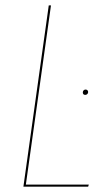

<svg xmlns="http://www.w3.org/2000/svg" viewBox="-20 -701 401 721"><path d="M171.4 -680.7 77.1 -7.8H313.5L311 0H67.9L163.1 -680.7ZM300.3 -344.7Q291 -344.7 291 -354Q291 -358.4 293.9 -361.6Q296.9 -364.7 301.3 -364.7Q305.7 -364.7 308.3 -362.1Q311 -359.4 311 -355.5Q311 -351.1 307.9 -347.9Q304.7 -344.7 300.3 -344.7Z"/></svg>

Font: Fira Sans Compressed Eight
Style: Italic
Weight: 100
Width: 3
Italic angle: -8°
Designer: Carrois Corporate & Edenspiekermann AG
Foundry: Carrois Corporate GbR & Edenspiekermann AG
Version: Version 4.203;PS 004.203;hotconv 1.0.88;makeotf.lib2.5.64775